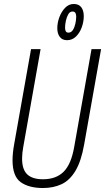

<svg xmlns="http://www.w3.org/2000/svg" viewBox="-20 -933 528 965"><path d="M196 12Q125 12 84 -17.5Q43 -47 43 -128Q43 -145 45 -165Q47 -185 51 -207L136 -686H184L97 -195Q94 -179 92.5 -164Q91 -149 91 -136Q91 -81 117 -56.5Q143 -32 196 -32Q262 -32 300 -70Q338 -108 353 -195L440 -686H488L403 -207Q388 -122 359 -74Q330 -26 289 -7Q248 12 196 12ZM317 -731Q293 -731 280.5 -747.5Q268 -764 268 -791Q268 -819 278.5 -847Q289 -875 307.5 -894Q326 -913 351 -913Q376 -913 388.5 -896.5Q401 -880 401 -852Q401 -824 391 -796Q381 -768 362 -749.5Q343 -731 317 -731ZM324 -769Q338 -769 346.5 -782.5Q355 -796 359 -815Q363 -834 363 -849Q363 -861 359 -868Q355 -875 344 -875Q331 -875 323 -861Q315 -847 311 -828Q307 -809 307 -794Q307 -783 310.5 -776Q314 -769 324 -769Z"/></svg>

Font: Archivo ExtraCondensed Thin
Style: Italic
Weight: 250
Width: 2
Italic angle: -10°
Designer: Hector Gatti
Foundry: Omnibus-Type
Version: Version 2.001